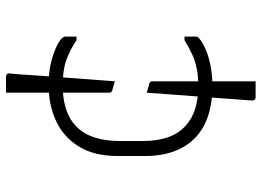

<svg xmlns="http://www.w3.org/2000/svg" viewBox="-136 -671 872 640"><g transform="rotate(-90 300.0 -351.0)"><path d="M337 -625Q379 -625 411 -617Q443 -609 464 -599Q485 -589 492 -581Q496 -577 497 -574.5Q498 -572 498 -568Q498 -563 498 -557Q498 -551 498 -544.5Q498 -538 498 -532H486Q455 -553 421 -565.5Q387 -578 337 -578Q273 -578 231.5 -556.5Q190 -535 170 -492.5Q150 -450 150 -387V-310Q150 -264 162 -228.5Q174 -193 199 -170Q222 -148 255.5 -137Q289 -126 332 -126Q367 -126 393 -131.5Q419 -137 441 -147.5Q463 -158 486 -172H498Q498 -166 498 -159.5Q498 -153 498 -147Q498 -141 498 -134Q498 -132 497.5 -130Q497 -128 495 -126Q483 -114 459 -103Q435 -92 402.5 -85.5Q370 -79 333 -79Q277 -79 233.5 -93.5Q190 -108 160.5 -136.5Q131 -165 115.5 -207Q100 -249 100 -303V-395Q100 -473 131.5 -524Q163 -575 216.5 -600Q270 -625 337 -625ZM349 -404 322 -412Q319 -412 316.5 -413.5Q314 -415 312.5 -417.5Q311 -420 311 -423Q311 -466 311 -512.5Q311 -559 311 -603Q311 -647 311 -683Q311 -704 311 -725Q311 -746 311 -767Q322 -767 330 -767Q338 -767 346 -767Q354 -767 365 -767Q368 -767 370.5 -765.5Q373 -764 374.5 -761.5Q376 -759 375 -754Q374 -746 372 -719Q370 -692 367.5 -653Q365 -614 361.5 -570Q358 -526 355 -482.5Q352 -439 349 -404ZM311 -298 338 -290Q342 -290 344 -288.5Q346 -287 347.5 -285Q349 -283 349 -279Q349 -236 349 -191.5Q349 -147 349 -103.5Q349 -60 349 -19Q349 2 349 23Q349 44 349 65Q338 65 330 65Q322 65 314.5 65Q307 65 295 65Q292 65 289.5 63.5Q287 62 286 59Q285 56 285 52Q288 14 291 -28.5Q294 -71 297.5 -116.5Q301 -162 304.5 -208Q308 -254 311 -298Z"/></g></svg>

Font: Recursive Sans Linear Light
Style: Regular
Weight: 300
Version: Version 1.085